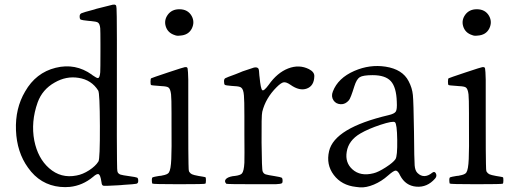

<svg xmlns="http://www.w3.org/2000/svg" viewBox="-20 -805 2260 839"><path d="M285.2 11.7Q340.8 5.9 386.7 -32.2Q404.3 -47.9 411.6 -43.5Q418.9 -39.1 422.9 -11.7Q422.9 -9.8 423.8 -6.8Q424.8 5.9 433.1 6.8Q441.4 7.8 492.2 4.9Q502.9 3.9 508.8 3.9Q512.7 3.9 518.6 2.9Q567.4 0 575.7 -2Q584 -3.9 584 -13.7V-15.6Q584 -26.4 579.1 -28.8Q574.2 -31.2 544.9 -35.2Q515.6 -39.1 506.8 -42Q498 -44.9 494.1 -52.7Q491.2 -57.6 491.2 -107.4Q490.2 -155.3 490.7 -419.9Q491.2 -684.6 490.2 -731.4Q490.2 -780.3 486.3 -782.2Q481.4 -786.1 473.6 -784.7Q465.8 -783.2 420.9 -771.5Q408.2 -768.6 401.4 -766.6Q398.4 -765.6 392.6 -763.7Q343.8 -751 335.9 -747.1Q328.1 -743.2 328.1 -734.4V-732.4Q328.1 -721.7 333 -719.2Q337.9 -716.8 366.2 -713.9Q370.1 -713.9 377.9 -712.9Q400.4 -710.9 407.2 -707Q416 -702.1 418 -681.6Q418.9 -668 418.9 -615.2Q418.9 -596.7 418.9 -585.9Q418.9 -582 418.9 -576.2Q418.9 -506.8 418 -489.3Q416 -464.8 408.2 -463.9Q403.3 -462.9 383.8 -476.6L381.8 -478.5Q309.6 -530.3 223.1 -508.8Q136.7 -487.3 89.8 -405.3Q45.9 -331.1 49.8 -235.4Q53.7 -139.6 102.5 -72.3Q155.3 2.9 243.2 11.7H244.1Q264.6 13.7 285.2 11.7ZM194.3 -70.3Q145.5 -113.3 129.9 -190.4Q114.3 -272.5 144.5 -357.4Q165 -414.1 218.8 -444.3Q269.5 -473.6 323.2 -464.8Q379.9 -456.1 409.2 -409.2Q416 -398.4 416.5 -254.4Q417 -110.4 410.2 -99.6Q397.5 -79.1 369.6 -61Q341.8 -43 314.5 -38.1Q246.1 -24.4 194.3 -70.3Z M877.9 -30.3Q877 -31.2 865.2 -33.2Q853.5 -35.2 847.7 -36.1Q826.2 -40 818.8 -43.5Q811.5 -46.9 806.6 -54.7Q803.7 -59.6 803.7 -89.8Q802.7 -119.1 802.7 -283.2Q802.7 -297.9 802.7 -324.2Q802.7 -428.7 802.7 -457Q801.8 -496.1 799.8 -505.9Q797.9 -512.7 791 -511.7Q789.1 -511.7 788.1 -511.7Q784.2 -511.7 713.9 -488.3Q643.6 -464.8 640.6 -462.9Q637.7 -460.9 637.7 -448.2Q637.7 -435.5 640.1 -433.6Q642.6 -431.6 673.8 -429.7Q677.7 -429.7 685.5 -428.7Q709 -427.7 715.8 -422.9Q724.6 -417 727.5 -392.6Q729.5 -375 729.5 -309.6Q729.5 -293 729.5 -283.2Q729.5 -278.3 729.5 -267.6Q730.5 -143.6 728.5 -110.4Q726.6 -63.5 717.8 -50.8Q711.9 -42 688.5 -38.1Q685.5 -37.1 684.6 -37.1Q680.7 -36.1 674.8 -36.1Q651.4 -32.2 647.5 -30.3Q643.6 -28.3 643.6 -21.5Q643.6 -18.6 643.6 -17.6Q643.6 -6.8 645.5 -2.9Q647.5 0 761.7 0Q875 0 877.4 -2.4Q879.9 -4.9 879.9 -17.1Q879.9 -29.3 877.9 -30.3ZM766.6 -649.4Q803.7 -651.4 818.4 -680.7Q832 -709 817.4 -735.4Q800.8 -764.6 763.7 -764.6Q730.5 -764.6 712.9 -740.2Q696.3 -716.8 704.1 -690.4Q712.9 -661.1 744.1 -651.4Q752.9 -647.5 766.6 -649.4Z M1184.6 0Q1206.1 -1 1210.9 -3.9Q1214.8 -5.9 1214.8 -12.7Q1214.8 -14.6 1214.8 -15.6Q1214.8 -26.4 1210.4 -28.8Q1206.1 -31.2 1181.6 -35.2Q1150.4 -40 1141.1 -43Q1131.8 -45.9 1127.9 -55.7Q1124 -62.5 1123 -182.1Q1122.1 -301.8 1126 -316.4Q1140.6 -376 1188.5 -423.8Q1208 -443.4 1219.2 -445.3Q1230.5 -447.3 1249 -434.6Q1289.1 -406.2 1320.8 -418Q1352.5 -429.7 1353.5 -471.7Q1354.5 -490.2 1330.1 -502.9Q1287.1 -524.4 1239.3 -505.9Q1191.4 -487.3 1154.3 -434.6Q1132.8 -405.3 1126 -411.1Q1119.1 -417 1114.3 -467.8Q1114.3 -470.7 1113.3 -475.6Q1112.3 -500 1109.4 -504.9Q1104.5 -512.7 1089.8 -509.8Q1079.1 -506.8 1040 -493.2Q1032.2 -490.2 1028.3 -488.3Q1020.5 -485.4 1008.8 -480.5Q970.7 -466.8 964.8 -463.4Q959 -460 959 -451.2Q959 -449.2 959 -448.2Q959 -436.5 962.9 -434.1Q966.8 -431.6 991.2 -429.7Q996.1 -429.7 1003.9 -428.7Q1028.3 -427.7 1034.2 -421.9Q1043.9 -415 1045.9 -387.7Q1047.9 -368.2 1047.9 -296.9Q1047.9 -268.6 1047.9 -252Q1047.9 -240.2 1047.9 -218.8Q1048.8 -121.1 1047.9 -93.8Q1045.9 -56.6 1037.1 -46.9Q1030.3 -39.1 1005.9 -36.1Q1000 -35.2 997.1 -35.2Q974.6 -31.2 966.8 -22Q959 -12.7 968.8 -2Q972.7 0 1089.8 0Q1097.7 0 1111.3 0Q1168.9 0 1184.6 0Z M1675.8 -38.1Q1700.2 -59.6 1709 -59.6Q1718.8 -59.6 1728.5 -38.1Q1752 6.8 1799.3 10.7Q1846.7 14.6 1880.9 -24.4Q1890.6 -35.2 1884.8 -46.9Q1878.9 -58.6 1868.2 -49.8Q1851.6 -36.1 1835 -35.6Q1818.4 -35.2 1804.7 -48.8L1803.7 -49.8Q1793.9 -59.6 1792 -82Q1790 -104.5 1789.1 -227.5V-228.5Q1787.1 -361.3 1784.2 -389.6Q1781.2 -420.9 1765.6 -450.2Q1739.3 -502 1665 -513.7Q1595.7 -524.4 1528.3 -495.1Q1457 -463.9 1434.6 -405.3Q1425.8 -383.8 1437.5 -366.2Q1448.2 -350.6 1468.8 -349.6Q1489.3 -348.6 1504.9 -367.2Q1512.7 -377 1528.3 -427.7Q1538.1 -459 1552.2 -467.8Q1566.4 -476.6 1608.4 -476.6Q1664.1 -476.6 1688 -450.2Q1711.9 -423.8 1713.9 -360.4Q1715.8 -327.1 1709.5 -317.4Q1703.1 -307.6 1677.7 -301.8Q1441.4 -246.1 1418 -144.5Q1404.3 -85.9 1438.5 -40.5Q1472.7 4.9 1535.2 11.7Q1550.8 13.7 1552.7 13.7Q1580.1 15.6 1613.8 1.5Q1647.5 -12.7 1675.8 -38.1ZM1519.5 -65.4Q1487.3 -94.7 1495.1 -141.6Q1502.9 -191.4 1554.7 -221.7Q1589.8 -242.2 1643.1 -259.8Q1696.3 -277.3 1705.6 -271Q1714.8 -264.6 1715.8 -193.4Q1716.8 -122.1 1708 -109.4Q1698.2 -94.7 1665.5 -73.7Q1632.8 -52.7 1612.3 -47.9Q1554.7 -33.2 1519.5 -65.4Z M2177.7 -30.3Q2176.8 -31.2 2165 -33.2Q2153.3 -35.2 2147.5 -36.1Q2126 -40 2118.7 -43.5Q2111.3 -46.9 2106.4 -54.7Q2103.5 -59.6 2103.5 -89.8Q2102.5 -119.1 2102.5 -283.2Q2102.5 -297.9 2102.5 -324.2Q2102.5 -428.7 2102.5 -457Q2101.6 -496.1 2099.6 -505.9Q2097.7 -512.7 2090.8 -511.7Q2088.9 -511.7 2087.9 -511.7Q2084 -511.7 2013.7 -488.3Q1943.4 -464.8 1940.4 -462.9Q1937.5 -460.9 1937.5 -448.2Q1937.5 -435.5 1939.9 -433.6Q1942.4 -431.6 1973.6 -429.7Q1977.5 -429.7 1985.4 -428.7Q2008.8 -427.7 2015.6 -422.9Q2024.4 -417 2027.3 -392.6Q2029.3 -375 2029.3 -309.6Q2029.3 -293 2029.3 -283.2Q2029.3 -278.3 2029.3 -267.6Q2030.3 -143.6 2028.3 -110.4Q2026.4 -63.5 2017.6 -50.8Q2011.7 -42 1988.3 -38.1Q1985.4 -37.1 1984.4 -37.1Q1980.5 -36.1 1974.6 -36.1Q1951.2 -32.2 1947.3 -30.3Q1943.4 -28.3 1943.4 -21.5Q1943.4 -18.6 1943.4 -17.6Q1943.4 -6.8 1945.3 -2.9Q1947.3 0 2061.5 0Q2174.8 0 2177.2 -2.4Q2179.7 -4.9 2179.7 -17.1Q2179.7 -29.3 2177.7 -30.3ZM2066.4 -649.4Q2103.5 -651.4 2118.2 -680.7Q2131.8 -709 2117.2 -735.4Q2100.6 -764.6 2063.5 -764.6Q2030.3 -764.6 2012.7 -740.2Q1996.1 -716.8 2003.9 -690.4Q2012.7 -661.1 2043.9 -651.4Q2052.7 -647.5 2066.4 -649.4Z"/></svg>

Font: Bpmf GenWan Min R
Style: R
Weight: 400
Foundry: But Ko
Version: Version 1.320